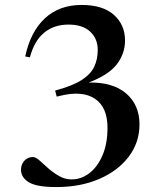

<svg xmlns="http://www.w3.org/2000/svg" viewBox="-20 -746 660 777"><path d="M209.5 -355 203 -379.5Q272.5 -398 309.8 -421.8Q347 -445.5 361.2 -475.8Q375.5 -506 375.5 -544Q375.5 -589.5 345 -618Q314.5 -646.5 257 -646.5Q199 -646.5 159 -614Q119 -581.5 101 -514L82 -517.5Q103.5 -618 161.8 -672Q220 -726 310.5 -726Q396 -726 441 -685.8Q486 -645.5 486 -582.5Q486 -529 452.8 -485.8Q419.5 -442.5 339 -412Q436.5 -414 490.5 -367.8Q544.5 -321.5 544.5 -242.5Q544.5 -169.5 501.2 -112.2Q458 -55 382 -22Q306 11 208 11Q128 11 96.5 -8.5Q65 -28 65 -59Q65 -80.5 78.5 -95.5Q92 -110.5 114 -110.5Q124.5 -110.5 139.8 -96.8Q155 -83 175 -65.2Q195 -47.5 218.8 -33.8Q242.5 -20 270 -20Q309 -20 342 -45.5Q375 -71 395 -117.8Q415 -164.5 415 -229Q415 -312.5 364 -346.5Q313 -380.5 222.5 -358Z"/></svg>

Font: Newsreader 72pt Medium
Style: Regular
Weight: 500
Designer: Hugues Gentile
Foundry: Production Type
Version: Version 1.003; ttfautohint (v1.8.3)